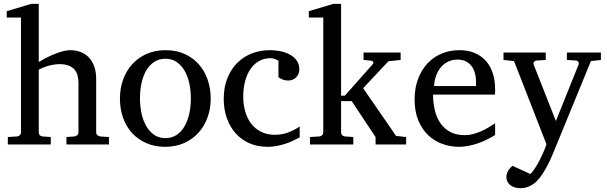

<svg xmlns="http://www.w3.org/2000/svg" viewBox="-20 -757 3178 1006"><path d="M328.1 0V-39.1L369.1 -42Q377.9 -43 384.5 -48.8Q391.1 -54.7 391.1 -64V-321.8Q391.1 -343.3 386.5 -361.3Q381.8 -379.4 370.4 -392.6Q358.9 -405.8 339.8 -413.3Q320.8 -420.9 292 -420.9Q278.8 -420.9 264.2 -418.7Q249.5 -416.5 235.1 -412.6Q220.7 -408.7 207.3 -403.3Q193.8 -397.9 183.1 -392.1V-64Q183.1 -54.7 188.5 -48.8Q193.8 -43 203.1 -42L246.1 -39.1V0H21V-39.1L68.8 -42Q78.1 -43 84 -48.8Q89.8 -54.7 89.8 -64V-665H15.1V-698.2L143.1 -736.8H183.1V-432.1Q196.8 -440.4 216.8 -451.2Q236.8 -461.9 259.5 -471.4Q282.2 -481 305.4 -487.5Q328.6 -494.1 348.1 -494.1Q377 -494.1 401.6 -484.9Q426.3 -475.6 444.6 -457Q462.9 -438.5 473.4 -409.9Q483.9 -381.3 483.9 -342.8V-64Q483.9 -54.7 490.5 -48.8Q497.1 -43 505.9 -42L550.8 -39.1V0Z M980 -241.2Q980 -282.2 971.9 -319.8Q963.9 -357.4 947.3 -386.2Q930.7 -415 905.8 -432.1Q880.9 -449.2 847.2 -449.2Q812.5 -449.2 787.1 -432.1Q761.7 -415 745.4 -386.2Q729 -357.4 721.2 -319.8Q713.4 -282.2 713.4 -241.2Q713.4 -200.7 721.4 -163.1Q729.5 -125.5 746.1 -96.7Q762.7 -67.9 787.6 -50.5Q812.5 -33.2 846.2 -33.2Q880.4 -33.2 905.8 -50.3Q931.2 -67.4 947.5 -96.2Q963.9 -125 971.9 -162.6Q980 -200.2 980 -241.2ZM1084 -240.2Q1084 -187 1067.1 -140.9Q1050.3 -94.7 1019.3 -60.8Q988.3 -26.9 944.1 -7.3Q899.9 12.2 845.2 12.2Q790.5 12.2 746.6 -7.1Q702.6 -26.4 671.9 -60.1Q641.1 -93.8 624.8 -139.9Q608.4 -186 608.4 -240.2Q608.4 -293.5 625 -339.8Q641.6 -386.2 672.9 -420.7Q704.1 -455.1 748.3 -474.6Q792.5 -494.1 848.1 -494.1Q903.8 -494.1 947.8 -474.1Q991.7 -454.1 1022 -419.7Q1052.2 -385.3 1068.1 -339.1Q1084 -293 1084 -240.2Z M1550.3 -37.1Q1533.2 -28.3 1514.4 -19.3Q1495.6 -10.3 1474.4 -3.4Q1453.1 3.4 1429.9 7.8Q1406.7 12.2 1381.3 12.2Q1328.6 12.2 1286.4 -6.6Q1244.1 -25.4 1214.4 -58.8Q1184.6 -92.3 1168.5 -138.2Q1152.3 -184.1 1152.3 -237.8Q1152.3 -300.8 1171.9 -348.6Q1191.4 -396.5 1224.6 -429Q1257.8 -461.4 1301.5 -477.8Q1345.2 -494.1 1393.1 -494.1Q1425.8 -494.1 1454.3 -487.5Q1482.9 -481 1503.7 -468.3Q1524.4 -455.6 1536.4 -437Q1548.3 -418.5 1548.3 -394Q1548.3 -379.4 1543.2 -368.4Q1538.1 -357.4 1529.8 -349.9Q1521.5 -342.3 1511 -338.6Q1500.5 -335 1489.3 -335Q1472.7 -335 1460.4 -340.6Q1448.2 -346.2 1439 -352.1V-439Q1428.7 -444.8 1417.7 -448.5Q1406.7 -452.1 1397 -452.1Q1363.8 -452.1 1337.2 -437Q1310.5 -421.9 1292.2 -395Q1273.9 -368.2 1264.2 -331.3Q1254.4 -294.4 1254.4 -251Q1254.4 -209.5 1264.9 -172.9Q1275.4 -136.2 1296.1 -109.1Q1316.9 -82 1347.9 -66.4Q1378.9 -50.8 1419.9 -50.8Q1455.1 -50.8 1486.6 -61.8Q1518.1 -72.8 1550.3 -94.2Z M1947.8 0V-39.1L1822.8 -227.1H1767.1V-64Q1767.1 -54.7 1772.9 -48.8Q1778.8 -43 1788.1 -42L1831.1 -39.1V0H1604V-39.1L1652.8 -42Q1662.1 -43 1668 -48.8Q1673.8 -54.7 1673.8 -64V-665H1598.1V-698.2L1726.1 -736.8H1767.1V-255.9H1787.1L1934.1 -421.9Q1938 -426.8 1935.3 -432.4Q1932.6 -438 1925.8 -439L1884.8 -442.9V-481.9H2079.1V-442.9L2015.1 -436L1882.8 -294.9L2055.2 -44.9L2107.9 -39.1V0Z M2574.2 -49.8Q2553.2 -36.6 2530.5 -25.4Q2507.8 -14.2 2483.6 -5.9Q2459.5 2.4 2434.6 7.3Q2409.7 12.2 2384.3 12.2Q2338.9 12.2 2296.9 -3.2Q2254.9 -18.6 2222.9 -49.3Q2190.9 -80.1 2171.6 -126.7Q2152.3 -173.3 2152.3 -235.8Q2152.3 -294.4 2169.9 -342Q2187.5 -389.6 2218.8 -423.6Q2250 -457.5 2293 -475.8Q2335.9 -494.1 2387.2 -494.1Q2433.6 -494.1 2468.8 -478.8Q2503.9 -463.4 2527.3 -436.3Q2550.8 -409.2 2562.5 -371.3Q2574.2 -333.5 2574.2 -289.1V-275.9Q2574.2 -268.1 2573.2 -261.2H2249Q2249 -223.1 2257.1 -185.1Q2265.1 -147 2284.2 -116.7Q2303.2 -86.4 2335.4 -67.6Q2367.7 -48.8 2416 -48.8Q2437.5 -48.8 2458.5 -54.4Q2479.5 -60.1 2499.8 -68.8Q2520 -77.6 2538.6 -88.6Q2557.1 -99.6 2574.2 -110.8ZM2474.1 -328.1Q2474.1 -353 2468.3 -374.3Q2462.4 -395.5 2450.4 -411.1Q2438.5 -426.8 2420.2 -435.8Q2401.9 -444.8 2377 -444.8Q2352.1 -444.8 2330.6 -435.3Q2309.1 -425.8 2292.7 -407.7Q2276.4 -389.6 2266.4 -364Q2256.3 -338.4 2254.4 -306.2H2474.1Z M3076.2 -437 2884.3 30.8Q2879.4 43 2870.6 63.5Q2861.8 84 2849.9 107.2Q2837.9 130.4 2823.5 152.8Q2809.1 175.3 2793.5 190.9Q2775.4 209 2753.7 219Q2731.9 229 2706.5 229Q2689 229 2675.3 224.4Q2661.6 219.7 2652.3 211.9Q2643.1 204.1 2638.2 193.6Q2633.3 183.1 2633.3 171.9Q2633.3 154.8 2640.9 140.4Q2648.4 126 2665.5 111.8L2759.3 154.8Q2771.5 142.6 2784.2 122.8Q2796.9 103 2808.1 81.1Q2819.3 59.1 2828.6 37.4Q2837.9 15.6 2843.3 -1L2673.3 -437L2618.2 -442.9V-481.9H2839.4V-442.9L2791.5 -439.9Q2783.2 -439 2778.3 -432.6Q2773.4 -426.3 2776.4 -418L2892.6 -123L3011.2 -418Q3014.6 -425.8 3010.3 -432.4Q3005.9 -439 2997.6 -439.9L2950.2 -442.9V-481.9H3128.4V-442.9Z"/></svg>

Font: BabelStone Ogham Pictish
Style: Italic
Weight: 400
Italic angle: -30°
Designer: Andrew West
Foundry: BabelStone
Version: Version 1.02 March 14, 2022